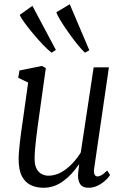

<svg xmlns="http://www.w3.org/2000/svg" viewBox="-20 -877 584 907"><path d="M185.5 10Q153 10 126.2 -2.2Q99.5 -14.5 83.8 -44Q68 -73.5 68 -126.5Q68 -141.5 69.8 -162Q71.5 -182.5 74 -205.8Q76.5 -229 79.8 -252.2Q83 -275.5 86 -295L113 -487L66 -509.5L72 -544L178 -565.5L196.5 -555.5L159.5 -291Q156.5 -270 153.8 -248.2Q151 -226.5 148.8 -205.5Q146.5 -184.5 145 -164.8Q143.5 -145 143.5 -127.5Q143.5 -95.5 153.8 -78Q164 -60.5 179 -53.8Q194 -47 208.5 -47Q240 -47 268.8 -63Q297.5 -79 321.2 -104.2Q345 -129.5 361.5 -156.5L422.5 -559H494.5L425 -82.5Q422 -63.5 426.2 -53.5Q430.5 -43.5 441.5 -43.5Q447.5 -43.5 458 -48.8Q468.5 -54 486.5 -71.5L500 -50Q491 -36 475.2 -22.2Q459.5 -8.5 439.8 0.8Q420 10 398 10Q371 10 359.8 -5.8Q348.5 -21.5 348.5 -48.5Q348.5 -53 349.2 -59.5Q350 -66 350.8 -73.2Q351.5 -80.5 352.5 -87.2Q353.5 -94 354 -100H352.5Q335 -74.5 315.8 -54.2Q296.5 -34 276 -19.5Q255.5 -5 232.8 2.5Q210 10 185.5 10ZM223.5 -628Q205.5 -642 182.2 -666.5Q159 -691 136 -718.5Q113 -746 95.8 -769.8Q78.5 -793.5 73 -806.5L133 -849.5L244 -641ZM381.5 -628Q364.5 -643.5 343.5 -670Q322.5 -696.5 301.8 -725.8Q281 -755 265.8 -780.2Q250.5 -805.5 246 -819L309.5 -857L402 -639.5Z"/></svg>

Font: Merriweather 24pt SemiCondensed Light
Style: Italic
Weight: 300
Width: 4
Italic angle: -7.8°
Designer: Eben Sorkin
Foundry: Eben Sorkin
Version: Version 2.101